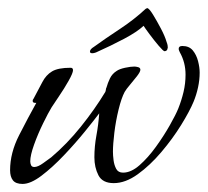

<svg xmlns="http://www.w3.org/2000/svg" viewBox="-20 -454 515 476"><path d="M36 2Q19 2 12 -7Q5 -16 5 -32Q5 -75 27.5 -119Q50 -163 70 -199H67Q61 -199 61 -204Q61 -207 63 -209Q76 -233 85 -250.5Q94 -268 109 -277Q124 -286 155 -286Q161 -286 161 -280Q161 -273 150 -253.5Q139 -234 126 -215Q113 -196 108 -188Q100 -175 87 -148.5Q74 -122 64.5 -95.5Q55 -69 55 -54Q55 -49 57 -44.5Q59 -40 65 -40Q74 -40 87 -49.5Q100 -59 107 -64Q146 -97 180.5 -140Q215 -183 241 -226Q242 -228 242.5 -232Q243 -236 244 -237Q247 -248 252.5 -259.5Q258 -271 269 -278Q276 -283 290 -286Q304 -289 313 -289Q317 -289 322.5 -287.5Q328 -286 328 -281Q328 -276 319.5 -265Q311 -254 302 -243.5Q293 -233 289 -226Q281 -211 274 -182.5Q267 -154 263.5 -125Q260 -96 260 -78Q260 -69 261.5 -57Q263 -45 268 -35.5Q273 -26 285 -26Q305 -26 326 -44.5Q347 -63 366.5 -90Q386 -117 401 -143.5Q416 -170 422 -185Q430 -205 435 -226Q440 -247 440 -269Q440 -299 426 -324Q425 -326 424 -328.5Q423 -331 423 -333Q423 -340 432 -340Q449 -340 458 -329Q467 -318 471 -302.5Q475 -287 475 -274Q475 -256 471 -237.5Q467 -219 460 -202Q450 -178 429 -144Q408 -110 380 -77Q352 -44 321.5 -22Q291 0 262 0Q234 0 224 -19.5Q214 -39 214 -64Q214 -91 219 -118Q224 -145 226 -173Q214 -157 190.5 -128Q167 -99 138.5 -69Q110 -39 83 -18.5Q56 2 36 2ZM209 -322Q203 -322 203 -326Q203 -332 213 -338Q242 -359 277 -382Q312 -405 341 -432L345 -434Q350 -433 359.5 -417.5Q369 -402 379 -383Q389 -364 393 -350Q395 -345 395.5 -341.5Q396 -338 396 -336Q395 -330 392.5 -328.5Q390 -327 388 -327Q385 -327 373.5 -340.5Q362 -354 350.5 -369.5Q339 -385 336 -390Q320 -375 288 -358Q256 -341 218 -324Q215 -323 213 -322.5Q211 -322 209 -322Z"/></svg>

Font: Bonheur Royale
Style: Regular
Weight: 400
Designer: Robert E. Leuschke
Foundry: Robert E. Leuschke
Version: Version 1.010; ttfautohint (v1.8.3)